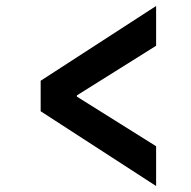

<svg xmlns="http://www.w3.org/2000/svg" viewBox="-20 -653 640 642"><path d="M502 -31 116 -281V-383L502 -633V-500L237 -334V-330L502 -164Z"/></svg>

Font: Source Code Pro ExtraLight
Style: Bold
Weight: 700
Monospace: yes
Version: Version 1.018;hotconv 1.0.116;makeotfexe 2.5.65601